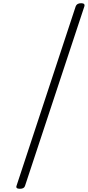

<svg xmlns="http://www.w3.org/2000/svg" viewBox="-20 -1099 546 1195"><path d="M104 76Q76 76 83 57L451 -1059Q458 -1079 485 -1079Q511 -1079 505 -1059L136 57Q131 76 104 76Z"/></svg>

Font: Playwrite RO ExtraLight
Style: Regular
Weight: 250
Version: Version 1.002